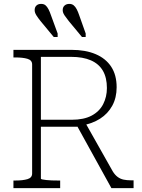

<svg xmlns="http://www.w3.org/2000/svg" viewBox="-20 -966 731 986"><path d="M387 -887 420 -794V-776H401L333 -858Q321 -873 311.5 -887Q302 -901 302 -914Q302 -929 311.5 -937.5Q321 -946 336 -946Q349 -946 358 -939Q367 -932 374 -918.5Q381 -905 387 -887ZM242 -887 276 -794V-776H256L188 -858Q176 -873 167 -887Q158 -901 158 -914Q158 -929 167 -937.5Q176 -946 191 -946Q205 -946 213.5 -939Q222 -932 229 -918.5Q236 -905 242 -887ZM371 -328 552 0H666V-40H652Q632 -40 615 -43.5Q598 -47 584 -57.5Q570 -68 559 -86L410 -350ZM190 -49V-674H345Q406 -674 447 -656Q488 -638 508.5 -602.5Q529 -567 529 -514Q529 -469 510 -431.5Q491 -394 451 -372.5Q411 -351 348 -351H174L179 -315H369Q375 -315 379.5 -315.5Q384 -316 389.5 -318Q395 -320 401 -322Q454 -331 494 -356.5Q534 -382 556.5 -423Q579 -464 579 -518Q579 -581 551 -623.5Q523 -666 471 -688Q419 -710 347 -710H49V-671H60Q97 -671 121 -664Q145 -657 145 -635V-75Q145 -53 121 -46Q97 -39 60 -39H49V0H289V-39H276Q261 -39 245.5 -39.5Q230 -40 217.5 -41.5Q205 -43 197.5 -44.5Q190 -46 190 -49Z"/></svg>

Font: Roboto Serif 20pt Thin
Style: Regular
Weight: 250
Version: Version 1.008